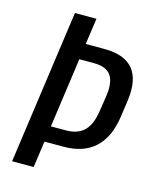

<svg xmlns="http://www.w3.org/2000/svg" viewBox="-107 -771 670 843"><g transform="rotate(15 227.5 -350.0)"><path d="M128 -700H226L209 -581H295Q386 -581 425.5 -532.5Q465 -484 451 -386L440 -309Q426 -216 374 -168Q322 -120 231 -120H140L150 -192H222Q277 -192 306.5 -221.5Q336 -251 345 -316L355 -381Q365 -447 343.5 -478Q322 -509 266 -509H177L202 -529L128 0H30Z"/></g></svg>

Font: Pathway Extreme Condensed Medium
Style: Italic
Weight: 500
Width: 3
Italic angle: -8°
Version: Version 1.001;gftools[0.9.26]